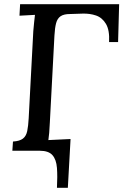

<svg xmlns="http://www.w3.org/2000/svg" viewBox="-20 -720 589 917"><path d="M252 177Q255 122 252 82Q249 42 230.5 21Q212 0 170 0L211 -51L317 -56L304 177ZM39 0 42 -44Q74 -46 89.5 -58Q105 -70 110 -94Q115 -118 117 -155L139 -571Q141 -593 143 -613.5Q145 -634 147 -649Q130 -648 109.5 -647Q89 -646 73 -645L76 -700H549L544 -519H501Q504 -576 486 -606Q468 -636 438.5 -646Q409 -656 375 -655L314 -653Q285 -653 269.5 -642.5Q254 -632 248 -609.5Q242 -587 240 -550L218 -134Q217 -107 215 -85.5Q213 -64 211 -51Q226 -52 243.5 -52.5Q261 -53 278 -54Q295 -55 308 -55L306 0Z"/></svg>

Font: Lora Medium
Style: Italic
Weight: 500
Italic angle: -3°
Designer: Olga Karpushina, Alexei Vanyashin (Cyrillic)
Foundry: Cyreal
Version: Version 3.004